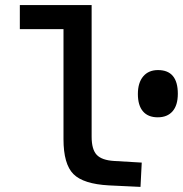

<svg xmlns="http://www.w3.org/2000/svg" viewBox="-20 -730 720 756"><path d="M230 -182.1V-615.2H58.1V-710H340.8V-191.9Q340.8 -141.6 360.8 -120.4Q380.9 -99.1 429.2 -96.2L538.1 -89.8L533.2 5.9L409.2 0Q308.1 -5.4 269 -44.7Q230 -84 230 -182.1ZM601.1 -268.1Q563 -268.1 543 -291.5Q522.9 -314.9 522.9 -359.9Q522.9 -404.3 543.9 -429.2Q564.9 -454.1 602.1 -454.1Q680.2 -454.1 680.2 -360.8Q680.2 -315.4 659.4 -291.7Q638.7 -268.1 601.1 -268.1Z"/></svg>

Font: IntelOne Mono Medium
Style: Regular
Weight: 500
Designer: Fred Shallcrass
Foundry: Frere-Jones Type LLC
Version: Version 1.200;hotconv 1.1.0;makeotfexe 2.6.0;FJTRelease1.2